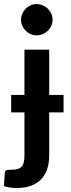

<svg xmlns="http://www.w3.org/2000/svg" viewBox="-42 -762 354 962"><path d="M80.5 -286.5V-513H204.5V-286.5H276.5V-199H204.5V17.5Q204.5 51 195.8 80.5Q187 110 167.8 132.2Q148.5 154.5 117.2 167.2Q86 180 41 180Q23.5 180 8.5 177.8Q-6.5 175.5 -22.5 170.5L-18 104Q-16.5 94 -10 91.2Q-3.5 88.5 15 88.5Q33.5 88.5 46.2 84.8Q59 81 66.5 72.8Q74 64.5 77.2 51Q80.5 37.5 80.5 17.5V-199H14V-286.5ZM221.5 -662.5Q221.5 -646.5 215 -632.5Q208.5 -618.5 197.8 -608Q187 -597.5 172.2 -591.2Q157.5 -585 141 -585Q125 -585 111 -591.2Q97 -597.5 86.5 -608Q76 -618.5 69.8 -632.5Q63.5 -646.5 63.5 -662.5Q63.5 -679 69.8 -693.5Q76 -708 86.5 -718.5Q97 -729 111 -735.2Q125 -741.5 141 -741.5Q157.5 -741.5 172.2 -735.2Q187 -729 197.8 -718.5Q208.5 -708 215 -693.5Q221.5 -679 221.5 -662.5Z"/></svg>

Font: Lato
Style: Bold
Weight: 700
Designer: Lukasz Dziedzic
Foundry: tyPoland Lukasz Dziedzic
Version: Version 2.007; 2014-02-27